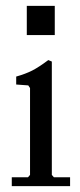

<svg xmlns="http://www.w3.org/2000/svg" viewBox="-20 -632 273 652"><path d="M166 -513H71V-612H166ZM20 0V-30H75L82 -38V-333L76 -342L35 -345V-372Q67 -381 89.5 -392.5Q112 -404 144 -428L156 -423V-38L163 -30H218V0Z"/></svg>

Font: EB Squaramond
Style: Regular
Weight: 400
Designer: Jake Brussel Faria
Foundry: Jake Brussel Faria
Version: Version 0.002